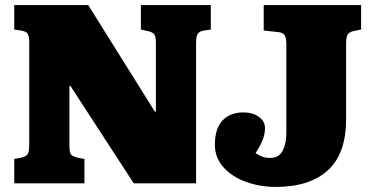

<svg xmlns="http://www.w3.org/2000/svg" viewBox="-20 -721 1454 755"><path d="M36 0V-96L64 -101Q82 -105 88.5 -114.5Q95 -124 95 -153V-551Q95 -579 88.5 -588.5Q82 -598 62 -601L36 -605V-701H327L589 -282H593V-552Q593 -577 586.5 -586Q580 -595 560 -599L534 -605V-701H809V-605L782 -601Q764 -598 757.5 -588Q751 -578 751 -550V0H506L257 -383H253V-149Q253 -121 259.5 -113.5Q266 -106 285 -101L312 -96V0ZM1065 14Q1002 14 947 -6Q892 -26 858.5 -63.5Q825 -101 825 -152Q825 -196 839 -224Q853 -252 878.5 -265.5Q904 -279 936 -279Q974 -279 998 -261.5Q1022 -244 1022 -218Q1022 -192 1012 -168.5Q1002 -145 985 -119Q998 -110 1011 -105Q1024 -100 1043 -100Q1067 -100 1080.5 -113.5Q1094 -127 1100 -150.5Q1106 -174 1106 -200V-544Q1106 -570 1100 -581.5Q1094 -593 1072 -595L1017 -601V-701H1400V-605L1371 -599Q1353 -595 1347 -585Q1341 -575 1341 -550V-253Q1341 -116 1269 -51Q1197 14 1065 14Z"/></svg>

Font: Literata Black
Style: Regular
Weight: 900
Designer: Latin by Veronika Burian and Jose Scaglione. Greek by Irene Vlachou. Cyrillic by Vera Evstafieva.
Foundry: TypeTogether
Version: Version 3.103;gftools[0.9.29]